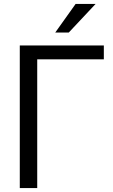

<svg xmlns="http://www.w3.org/2000/svg" viewBox="-20 -960 579 980"><path d="M81 0H170V-657H510V-728H81ZM262 -794H331L468 -940H366Z"/></svg>

Font: Cheyenne Sans
Style: Regular
Weight: 400
Designer: The Public Sans project authors (U.S. Web Design System), Libre Franklin designed by Pablo Impallari and Rodrigo Fuenzal
Foundry: The Cheyenne Sans Project Authors
Version: Version 2.007